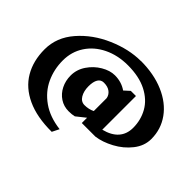

<svg xmlns="http://www.w3.org/2000/svg" viewBox="-202 -1207 1850 1850"><g transform="rotate(45 723.0 -281.5)"><path d="M1393 -366Q1393 -272 1330 -192Q1267 -112 1173.5 -62Q1080 -12 995 -1H810V-73L717 1Q685 9 640 9Q574 9 521.5 -25.5Q469 -60 439.5 -119Q410 -178 410 -249Q410 -330 457 -399.5Q504 -469 574.5 -510.5Q645 -552 711 -552Q801 -552 870 -504L925 -554H995V-95Q1094 -120 1143.5 -176.5Q1193 -233 1193 -318Q1193 -425 1143 -513.5Q1093 -602 989 -655.5Q885 -709 731 -709Q594 -709 485 -656Q376 -603 315 -509.5Q254 -416 254 -298Q254 -177 302.5 -72.5Q351 32 451.5 103Q552 174 701 192L665 264Q464 265 327 201.5Q190 138 122 22Q54 -94 54 -250Q54 -413 169 -545Q284 -677 456.5 -751.5Q629 -826 789 -826V-827Q968 -827 1105 -768Q1242 -709 1317.5 -604Q1393 -499 1393 -366ZM810 -164V-339Q804 -377 772 -402Q740 -427 686 -427Q646 -427 625.5 -393.5Q605 -360 605 -297Q605 -231 632 -186Q659 -141 707 -141H706Q763 -141 810 -164Z"/></g></svg>

Font: Inknut Antiqua ExtraBold
Style: Regular
Weight: 800
Designer: Claus Eggers Sørensen
Foundry: Claus Eggers Sørensen
Version: Version 1.003; ttfautohint (v1.8.2) -l 8 -r 50 -G 200 -x 14 